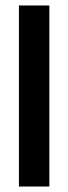

<svg xmlns="http://www.w3.org/2000/svg" viewBox="-20 -680 249 700"><path d="M49 0V-660H160V0Z"/></svg>

Font: Bricolage Grotesque 48pt Medium
Style: Regular
Weight: 500
Designer: Mathieu Triay
Foundry: Atelier Triay
Version: Version 1.000; ttfautohint (v1.8.4.7-5d5b);gftools[0.9.32]